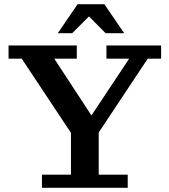

<svg xmlns="http://www.w3.org/2000/svg" viewBox="-20 -900 812 920"><path d="M325 -256 84 -619H21V-682H348V-619H240L431 -327H405L599 -619H490V-682H752V-619H688L447 -256ZM181 0V-63H320V-335H453V-63H592V0ZM257 -741 352 -880H480L575 -741H486L379 -849H434L326 -741Z"/></svg>

Font: Montagu Slab 120pt Medium
Style: Regular
Weight: 500
Designer: Florian Karsten
Foundry: Florian Karsten
Version: Version 1.000